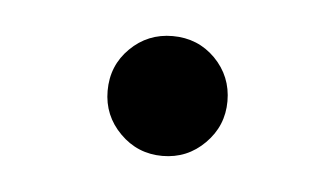

<svg xmlns="http://www.w3.org/2000/svg" viewBox="-26 -127 302 173"><g transform="rotate(5 125.0 -41.0)"><path d="M125 -94.7Q147.9 -94.7 163.6 -78.9Q179.2 -63 179.2 -40.5Q179.2 -18.1 163.3 -2.2Q147.5 13.7 125 13.7Q102.5 13.7 86.7 -2.2Q70.8 -18.1 70.8 -40.5Q70.8 -63.5 86.7 -79.1Q102.5 -94.7 125 -94.7Z"/></g></svg>

Font: Jameel Khushkhati
Style: Regular
Weight: 400
Version: Version 3.5